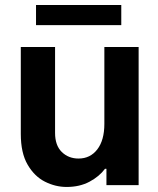

<svg xmlns="http://www.w3.org/2000/svg" viewBox="-20 -731 623 758"><path d="M392 -241.8V-545.5H527.3V0H400.2V-64.6H394.5Q372.2 -34.4 333.5 -13.7Q294.7 7.1 242.9 7.1Q198.9 7.1 157.3 -13.8Q115.8 -34.8 89 -81Q62.1 -127.1 62.1 -202.4V-545.5H197.4V-206.3Q197.4 -157 223.9 -131Q250.4 -105.1 290.1 -105.1Q336.3 -105.1 364.2 -141.3Q392 -177.6 392 -241.8ZM458.8 -711.3V-631.7H122.2V-711.3Z"/></svg>

Font: Interface
Style: Bold
Weight: 700
Designer: Rasmus Andersson
Foundry: rsms
Version: Version 1.8